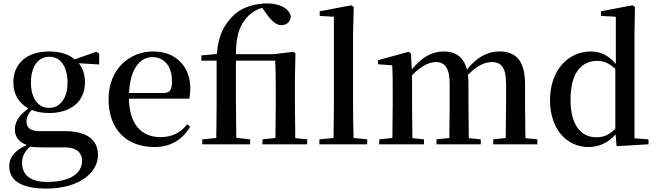

<svg xmlns="http://www.w3.org/2000/svg" viewBox="-20 -844 3840 1123"><path d="M267 -213C200 -213 161 -272 161 -362C161 -454 202 -512 269 -512C333 -512 375 -455 375 -362C375 -272 334 -213 267 -213ZM268 -183C402 -183 477 -257 477 -362C477 -406 465 -444 441 -474L560 -467V-530L543 -541L417 -497C383 -526 333 -543 268 -543C133 -543 58 -469 58 -362C58 -295 89 -241 146 -210C88 -167 67 -128 67 -87C67 -43 91 -12 137 4C68 35 34 76 34 128C34 202 89 259 252 259C446 259 553 163 553 64C553 -22 495 -77 358 -77H211C157 -77 135 -98 135 -132C135 -158 144 -176 165 -201C194 -189 228 -183 268 -183ZM157 13C179 18 202 18 239 18H358C436 18 460 56 460 96C460 170 391 220 254 220C162 220 109 182 109 109C109 69 124 43 157 13Z M883 16C978 16 1049 -28 1092 -103L1075 -117C1037 -69 989 -42 918 -42C813 -42 737 -110 734 -267H1087C1091 -284 1093 -303 1093 -328C1093 -449 1015 -543 875 -543C737 -543 615 -439 615 -264C615 -81 726 16 883 16ZM735 -300C740 -440 799 -510 871 -510C942 -510 986 -455 986 -369C986 -320 975 -300 936 -300Z M1590 0H1777V-29L1707 -36L1705 -232V-385L1708 -532L1696 -541L1580 -527H1360C1360 -627 1379 -683 1409 -723C1436 -762 1473 -787 1514 -798L1542 -758C1573 -717 1597 -697 1626 -697C1659 -697 1679 -719 1681 -748C1672 -795 1614 -824 1544 -824C1471 -824 1398 -802 1351 -759C1297 -708 1258 -647 1248 -528L1158 -520V-489H1247V-232L1245 -37L1163 -29V0H1443V-29L1362 -38L1360 -232V-489H1590C1592 -436 1593 -390 1593 -317V-232L1591 -37L1515 -29V0Z M1930 0H2128V-29L2048 -37C2046 -98 2045 -172 2045 -232V-647L2049 -804L2034 -813L1850 -778V-751L1933 -746V-232L1931 -37L1848 -29V0Z M2937 0H3123V-29L3053 -36L3051 -232V-351C3051 -486 3000 -543 2901 -543C2832 -543 2770 -511 2711 -437C2692 -511 2645 -543 2575 -543C2505 -543 2445 -507 2389 -438L2383 -532L2370 -541L2191 -492V-468L2274 -462C2277 -412 2277 -369 2277 -302V-232L2275 -37L2198 -29V0H2460V-29L2392 -36L2390 -232V-404C2440 -455 2487 -481 2530 -481C2581 -481 2610 -446 2610 -354V-232L2608 -37L2533 -29V0H2792V-29L2722 -36L2720 -232V-353C2720 -372 2719 -390 2717 -406C2768 -459 2814 -481 2857 -481C2911 -481 2940 -450 2940 -354V-232L2938 -37L2865 -29V0Z M3586 11 3773 0V-29L3691 -35V-649L3694 -804L3679 -813L3495 -778V-751L3582 -746V-470C3539 -521 3491 -543 3436 -543C3304 -543 3197 -434 3197 -258C3197 -91 3293 16 3422 16C3484 16 3538 -10 3581 -58ZM3579 -91C3544 -55 3510 -41 3468 -41C3382 -41 3317 -106 3317 -262C3317 -427 3388 -488 3474 -488C3511 -488 3544 -474 3579 -441Z"/></svg>

Font: GenKiMin2 TW SB
Style: Regular
Weight: 600
Version: Version 2.100;PS 2.1;hotconv 16.6.51;makeotf.lib2.5.65220 DE